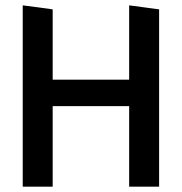

<svg xmlns="http://www.w3.org/2000/svg" viewBox="-20 -698 680 718"><path d="M463 -301V0H575V-663L463 -678V-400H177V-663L65 -678V0H177V-301Z"/></svg>

Font: All Genders v4
Style: Regular
Weight: 400
Designer: Rassam Alawdi
Foundry: Rassam Art
Version: Version 3.100;FEAKit 1.0